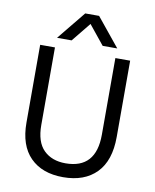

<svg xmlns="http://www.w3.org/2000/svg" viewBox="-96 -955 836 1036"><g transform="rotate(10 322.5 -437.5)"><path d="M488 -254V-674H569V-256Q569 -126 503.5 -59Q438 8 321 8Q206 8 141 -57.5Q76 -123 76 -248V-674H157V-249Q157 -156 201.5 -112Q246 -68 321 -68Q488 -68 488 -254ZM286 -883H362L489 -727H409L324 -832L239 -727H159Z"/></g></svg>

Font: Hind
Style: Regular
Weight: 400
Designer: Manushi Parikh, Satya Rajpurohit
Foundry: Indian Type Foundry
Version: Version 2.000;PS 1.0;hotconv 1.0.79;makeotf.lib2.5.61930